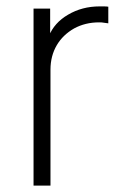

<svg xmlns="http://www.w3.org/2000/svg" viewBox="-20 -577 381 601"><path d="M137 -550V-464H133Q150 -506 193 -531Q237 -557 292 -557H304Q313 -557 319 -556V-504L304 -506Q300 -507 290 -507Q247 -507 212 -488Q177 -468 158 -436Q138 -402 138 -359V4H85V-550Z"/></svg>

Font: Sinter Light
Style: Regular
Weight: 300
Foundry: Adobe & rsms
Version: Version 1.000